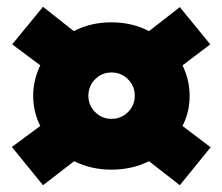

<svg xmlns="http://www.w3.org/2000/svg" viewBox="-20 -565 657 567"><path d="M15 -131 99 -193Q78 -234 78 -282Q78 -329 99 -372L16 -434L107 -545L198 -473Q247 -499 309 -499Q371 -499 420 -473L511 -544L601 -434L519 -372Q540 -329 540 -282Q540 -234 519 -193L602 -130L511 -18L420 -89Q370 -64 309 -64Q249 -64 199 -89L107 -18ZM378 -282Q378 -311 358 -331Q338 -351 309 -351Q281 -351 261 -331Q241 -311 241 -282Q241 -254 261 -234Q281 -214 309 -214Q338 -214 358 -234Q378 -254 378 -282Z"/></svg>

Font: Prompt Black
Style: Regular
Weight: 900
Designer: Katatrad Team
Foundry: CadsonDemak
Version: Version 1.001